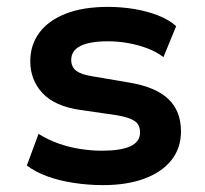

<svg xmlns="http://www.w3.org/2000/svg" viewBox="-20 -528 597 558"><path d="M280 10Q236 10 194 3.5Q152 -3 117.5 -15.5Q83 -28 58 -47L92 -139Q119 -122 150 -111Q181 -100 213.5 -95Q246 -90 276 -90Q331 -90 359 -103Q387 -116 387 -143Q387 -166 371 -176.5Q355 -187 320 -193L210 -209Q138 -220 103 -258Q68 -296 68 -350Q68 -397 94 -432.5Q120 -468 170.5 -488Q221 -508 294 -508Q332 -508 369 -502Q406 -496 438.5 -483.5Q471 -471 492 -452L455 -362Q434 -378 407 -388Q380 -398 351 -403Q322 -408 294 -408Q241 -408 214 -394.5Q187 -381 187 -354Q187 -333 202 -322Q217 -311 250 -306L356 -288Q433 -275 469.5 -240Q506 -205 506 -146Q506 -98 478.5 -63Q451 -28 400 -9Q349 10 280 10Z"/></svg>

Font: Nunito Sans 8pt
Style: Bold
Weight: 700
Version: Version 3.101;gftools[0.9.27]